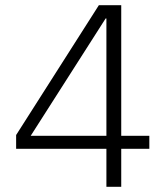

<svg xmlns="http://www.w3.org/2000/svg" viewBox="-20 -718 640 738"><path d="M389 0V-146H42V-199L360 -698H446V-196H554V-146H446V0ZM98 -196H389V-647H386Z"/></svg>

Font: IBM Plex Sans KR Light
Style: Regular
Weight: 300
Designer: Mike Abbink; Paul van der Laan; Pieter van Rosmalen; Wujin Sim; Chorong Kim; Dohee Lee;
Foundry: Sandoll Inc.
Version: Version 1.001